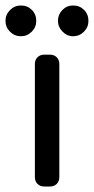

<svg xmlns="http://www.w3.org/2000/svg" viewBox="-44 -679 342 699"><path d="M32 -547Q9 -547 -7.5 -563.5Q-24 -580 -24 -603Q-24 -626 -7.5 -642.5Q9 -659 32 -659Q56 -659 72 -643Q88 -627 88 -603Q88 -580 71.5 -563.5Q55 -547 32 -547ZM222 -547Q200 -547 183.5 -564Q167 -581 167 -603Q167 -626 183 -642.5Q199 -659 222 -659Q246 -659 262 -643Q278 -627 278 -603Q278 -580 261.5 -563.5Q245 -547 222 -547ZM83 -34V-446Q83 -461 92.5 -470.5Q102 -480 117 -480H138Q153 -480 162.5 -470.5Q172 -461 172 -446V-34Q172 -19 162.5 -9.5Q153 0 138 0H117Q102 0 92.5 -9.5Q83 -19 83 -34Z"/></svg>

Font: Higure Gothic Medium
Style: Regular
Weight: 500
Designer: Yoshimichi Ohira
Foundry: Positype
Version: Version 1.000